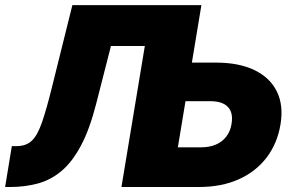

<svg xmlns="http://www.w3.org/2000/svg" viewBox="-40 -748 1171 768"><path d="M-19.5 0 7.3 -163.6H26.9Q64.5 -163.6 87.2 -185.1Q109.9 -206.5 127.9 -258.5Q146 -310.5 168.5 -401.9L249.5 -727.5H579.6L552.2 -564H403.8L344.7 -333Q318.4 -230 283.4 -164.8Q248.5 -99.6 205.6 -63.7Q162.6 -27.8 111.1 -13.9Q59.6 0 0 0ZM649.9 -497.6H823.7Q916 -497.6 978 -467.5Q1040 -437.5 1067.4 -382.1Q1094.7 -326.7 1082 -250.5Q1069.3 -173.8 1026.1 -117.4Q982.9 -61 914.3 -30.5Q845.7 0 755.9 0H445.8L566.4 -727.5H765.6L671.4 -158.7H764.2Q797.9 -158.7 823.5 -169.7Q849.1 -180.7 865.2 -201.7Q881.3 -222.7 886.2 -252.4Q891.1 -281.7 883.3 -301.8Q875.5 -321.8 855.2 -332.5Q835 -343.3 801.3 -343.3H624.5Z"/></svg>

Font: Inter 20pt Black
Style: Italic
Weight: 900
Italic angle: -9.3988°
Version: Version 4.001;git-66647c0bb